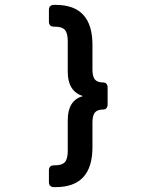

<svg xmlns="http://www.w3.org/2000/svg" viewBox="-20 -663 640 785"><path d="M358 -480V-379Q358 -350 368 -338Q378 -326 400 -326Q420 -326 420 -304V-237Q420 -215 400 -215Q378 -215 368 -203Q358 -191 358 -162V-61Q358 102 208 102H201Q180 102 180 81V34Q180 13 201 13H204Q234 13 245.5 -0.5Q257 -14 257 -46V-172Q257 -253 319 -270Q257 -290 257 -369V-495Q257 -527 245.5 -540.5Q234 -554 204 -554H201Q180 -554 180 -575V-622Q180 -643 201 -643H208Q358 -643 358 -480Z"/></svg>

Font: RajdhaniMono
Style: Bold
Weight: 700
Monospace: yes
Designer: Satya Rajpurohit, Jyotish Sonowal
Foundry: Indian Type Foundry
Version: Version 1.201;PS 1.0;hotconv 1.0.78;makeotf.lib2.5.61930; tt